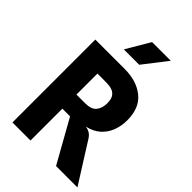

<svg xmlns="http://www.w3.org/2000/svg" viewBox="-276 -1078 1191 1191"><g transform="rotate(45 319.5 -482.5)"><path d="M69 0V-727H327Q432 -727 497.8 -674Q563.5 -621 563.5 -513.5Q563.5 -464.5 547.5 -421.2Q531.5 -378 497.5 -347Q463.5 -316 410 -304Q429.5 -301 445.2 -291.5Q461 -282 473.5 -262.5L639 0H451.5L295 -279.5H227.5V0ZM306.5 -587 227.5 -587.5V-403H304.5Q357 -403 379 -429.5Q401 -456 401 -500Q401 -536.5 388 -555Q375 -573.5 353.8 -580.2Q332.5 -587 306.5 -587ZM237 -809 329 -965H493L372 -809Z"/></g></svg>

Font: Spline Sans
Style: Bold
Weight: 700
Designer: Eben Sorkin, Mirko Velimirovic
Foundry: Sorkin Type
Version: Version 1.000; ttfautohint (v1.8.3)